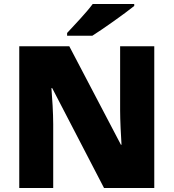

<svg xmlns="http://www.w3.org/2000/svg" viewBox="-20 -1013 874 967"><path d="M656 -983V-993H447C414 -948 352 -884 318 -847V-833H445C499 -867 609 -945 656 -983ZM757 -66V-780H585V-457C585 -408 589 -330 592 -284H589L329 -780H77V-66H248V-388C248 -441 243 -523 239 -569H243L504 -66Z"/></svg>

Font: Noto Sans Malayalam UI Black
Style: Regular
Weight: 900
Designer: Jelle Bosma - Monotype Design Team
Foundry: Monotype Imaging Inc.
Version: Version 2.104